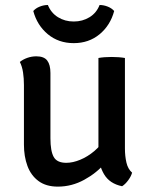

<svg xmlns="http://www.w3.org/2000/svg" viewBox="-20 -720 587 750"><path d="M468 -140Q468 -110.5 473.8 -85.2Q479.5 -60 496 -45.5Q492 -31 480.8 -15.8Q469.5 -0.5 457 7.5Q408 -2.5 386.2 -39.8Q364.5 -77 364.5 -125V-493.5Q375 -495.5 388.5 -496.5Q402 -497.5 416 -497.5Q430 -497.5 443.5 -496.5Q457 -495.5 468 -493.5ZM73.5 -388Q73.5 -414 70 -437.2Q66.5 -460.5 57.5 -478Q69 -487.5 86.2 -493.8Q103.5 -500 122 -500Q152 -500 164.5 -483.5Q177 -467 177 -435V-180Q177 -130 189.8 -107Q202.5 -84 239 -84Q264.5 -84 293.5 -96Q322.5 -108 348.8 -130.2Q375 -152.5 391 -182V-83.5Q358 -44.5 309.2 -17.8Q260.5 9 206 9Q160 9 130.5 -12.8Q101 -34.5 87.2 -71.8Q73.5 -109 73.5 -155ZM426 -677Q411 -621 369 -586.2Q327 -551.5 268 -551.5Q209 -551.5 167 -586.2Q125 -621 110 -677Q119.5 -688 135.2 -694.2Q151 -700.5 167 -700.5Q179.5 -669.5 206.5 -652.8Q233.5 -636 268 -636Q302.5 -636 329.8 -652.8Q357 -669.5 369 -700.5Q385 -700.5 400.8 -694.2Q416.5 -688 426 -677Z"/></svg>

Font: Signika Light
Style: Regular
Weight: 400
Version: Version 2.003;gftools[0.9.32]